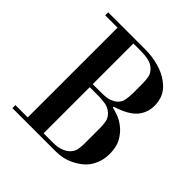

<svg xmlns="http://www.w3.org/2000/svg" viewBox="-185 -846 992 992"><g transform="rotate(45 311.5 -350.0)"><path d="M50 -700H320Q371 -700 420 -686.5Q469 -673 504 -645Q535 -621 548 -592Q561 -563 561 -528Q561 -477 529 -439Q497 -401 415 -375V-369Q430 -366 456.5 -356.5Q483 -347 509 -326.5Q535 -306 554 -273Q573 -240 573 -190Q573 -152 562.5 -124.5Q552 -97 538 -78Q512 -45 466.5 -22.5Q421 0 368 0H50V-22H140V-678H50ZM256 -678V-381H315Q360 -381 380 -389.5Q400 -398 408 -405Q428 -423 432 -448Q436 -473 436 -494V-564Q436 -587 432 -610Q428 -633 408 -651Q390 -668 363.5 -673Q337 -678 315 -678ZM256 -359V-22H322Q330 -22 341.5 -22.5Q353 -23 365.5 -26Q378 -29 390.5 -34.5Q403 -40 414 -49Q435 -68 439 -90Q443 -112 443 -131V-251Q443 -269 439 -292Q435 -315 415 -333Q394 -352 366 -355.5Q338 -359 322 -359Z"/></g></svg>

Font: EIisabethische
Style: Book
Weight: 400
Designer: Salychow
Version: Version 1.3